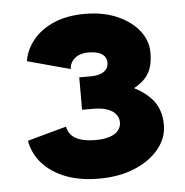

<svg xmlns="http://www.w3.org/2000/svg" viewBox="-44 -564 598 619"><g transform="rotate(-5 255.0 -254.5)"><path d="M252.4 -318.2Q232.8 -318.2 224.9 -318.2Q216.9 -318.2 216.9 -318.2V-213.3Q216.9 -213.3 225.6 -213.3Q234.4 -213.3 252.4 -213.3Q280.6 -213.3 298.8 -206.6Q317.1 -200 326 -188.5Q335 -177 335 -162.3Q335 -147.9 326 -136.6Q317.1 -125.2 298.8 -118.8Q280.6 -112.3 252.4 -112.3Q224.6 -112.3 205.3 -118Q185.9 -123.6 174.9 -135Q163.9 -146.3 160.4 -163.6L34.2 -128.9Q41.9 -86.4 70.4 -54.7Q98.8 -22.9 145.1 -5.1Q191.3 12.7 252.4 12.7Q318.1 12.7 368.3 -8.3Q418.5 -29.3 446.9 -64.5Q475.4 -99.6 475.4 -141.6Q475.4 -168 467.6 -190.2Q459.8 -212.4 441.3 -231.6Q422.8 -250.9 389.9 -268.1Q415.8 -282.5 429.2 -298.9Q442.7 -315.2 447.6 -334.9Q452.5 -354.5 452.5 -377.9Q452.5 -416.5 427.1 -449Q401.6 -481.4 356.4 -501Q311.3 -520.5 252.4 -520.5Q193.8 -520.5 151.1 -501.7Q108.5 -482.9 83.9 -452.1Q59.3 -421.4 53.3 -384.8L192.1 -347.2Q192.1 -359.9 199.2 -370.9Q206.3 -382 219.9 -388.8Q233.4 -395.5 252.4 -395.5Q271.7 -395.5 284.8 -391.2Q297.9 -386.9 304.8 -378.4Q311.6 -369.8 311.6 -357.4Q311.6 -345 304.8 -336.2Q297.9 -327.3 284.8 -322.8Q271.7 -318.2 252.4 -318.2Z"/></g></svg>

Font: Giphurs SC
Style: Regular
Weight: 400
Version: Version 0.920